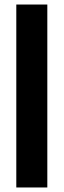

<svg xmlns="http://www.w3.org/2000/svg" viewBox="-20 -828 281 848"><path d="M52 -808H189V0H52Z"/></svg>

Font: Encode Sans Compressed
Style: Bold
Weight: 700
Designer: Pablo Impallari, Andres Torresi
Foundry: Pablo Impallari, Andres Torresi
Version: Version 1.000; ttfautohint (v1.00) -l 8 -r 50 -G 200 -x 14 -